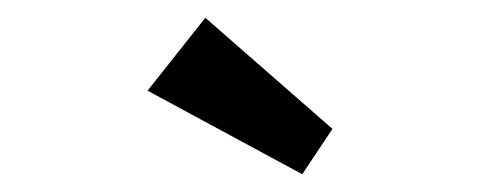

<svg xmlns="http://www.w3.org/2000/svg" viewBox="-20 -802 540 216"><path d="M320 -606 146 -700 211 -782 354 -657Z"/></svg>

Font: Lexend Medium
Style: Regular
Weight: 500
Designer: Bonnie Shaver-Troup, Thomas Jockin
Foundry: Lexend
Version: Version 1.005